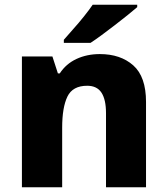

<svg xmlns="http://www.w3.org/2000/svg" viewBox="-20 -786 703 806"><path d="M399 -559Q486 -559 539.5 -511.5Q593 -464 593 -358V0H425V-311Q425 -368 406 -397Q387 -426 346 -426Q285 -426 263 -380.5Q241 -335 241 -250V0H72V-549H200L223 -478H231Q257 -518 301 -538.5Q345 -559 399 -559ZM556 -756Q540 -742 515 -722Q490 -702 461.5 -680Q433 -658 406.5 -638.5Q380 -619 360 -606H248V-619Q264 -638 287 -663.5Q310 -689 332 -716.5Q354 -744 369 -766H556Z"/></svg>

Font: Noto Sans Tamil ExtraBold
Style: Regular
Weight: 800
Designer: Jelle Bosma - Monotype Design Team
Foundry: Monotype Imaging Inc.
Version: Version 2.004; ttfautohint (v1.8.4.7-5d5b)